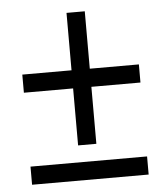

<svg xmlns="http://www.w3.org/2000/svg" viewBox="-47 -642 594 685"><g transform="rotate(-5 250.0 -300.0)"><path d="M40.5 0V-64.9H458V0ZM281.7 -394.5H457.5V-329.6H281.7V-125.5H216.3V-329.6H40V-394.5H216.3V-600.1H281.7Z"/></g></svg>

Font: Open Sans SemiCondensed
Style: Regular
Weight: 400
Width: 4
Designer: Monotype Design Team
Foundry: Monotype Imaging Inc.
Version: Version 3.000